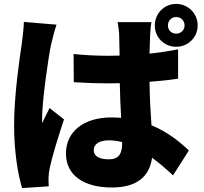

<svg xmlns="http://www.w3.org/2000/svg" viewBox="-20 -891 1040 981"><path d="M269 -765 102 -779C101 -741 95 -696 91 -666C80 -592 52 -404 52 -251C52 -115 72 2 93 70L229 61C228 44 228 26 228 15C228 5 231 -18 234 -32C246 -90 277 -191 307 -281L233 -339C220 -310 208 -291 196 -262C195 -266 195 -282 195 -285C195 -378 229 -611 241 -663C245 -681 260 -742 269 -765ZM838 -761C838 -785 856 -804 880 -804C904 -804 923 -786 923 -761C923 -737 904 -719 880 -719C856 -719 838 -737 838 -761ZM771 -761C771 -700 819 -652 880 -652C941 -652 990 -700 990 -761C990 -822 941 -871 880 -871C819 -871 771 -822 771 -761ZM604 -165V-158C604 -103 585 -77 536 -77C494 -77 459 -89 459 -124C459 -156 490 -174 536 -174C559 -174 581 -171 604 -165ZM754 -778H581C585 -757 589 -724 589 -709L591 -607L534 -606C474 -606 414 -609 356 -615L357 -471C416 -467 476 -465 535 -465L592 -466C593 -403 596 -342 599 -289C582 -290 566 -291 548 -291C409 -291 317 -219 317 -107C317 6 410 67 551 67C682 67 744 9 757 -85C791 -60 827 -30 864 5L945 -122C901 -164 839 -216 754 -251C750 -310 745 -382 744 -473C795 -477 845 -482 890 -489V-639C844 -630 795 -622 744 -617L747 -711C748 -733 750 -759 754 -778Z"/></svg>

Font: Noto Sans HK Black
Style: Regular
Weight: 900
Designer: Ryoko NISHIZUKA 西塚涼子 (kana, bopomofo & ideographs); Paul D. Hunt (Latin, Greek & Cyrillic); Sandoll Communications 산돌커뮤니
Foundry: Adobe
Version: Version 2.004;hotconv 1.0.118;makeotfexe 2.5.65603